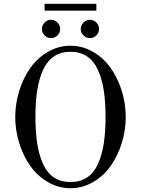

<svg xmlns="http://www.w3.org/2000/svg" viewBox="-20 -970 740 1008"><path d="M437 -673.8Q400.9 -698.2 350.1 -698.2Q299.3 -698.2 263.2 -673.8Q227.1 -649.4 206.1 -603Q185.1 -556.6 175.5 -496.1Q166 -435.5 166 -356Q166 -276.4 175.5 -215.8Q185.1 -155.3 206.1 -108.9Q227.1 -62.5 263.2 -38.3Q299.3 -14.2 350.1 -14.2Q400.9 -14.2 437 -38.3Q473.1 -62.5 494.1 -108.9Q515.1 -155.3 524.7 -215.8Q534.2 -276.4 534.2 -356Q534.2 -435.5 524.7 -496.1Q515.1 -556.6 494.1 -603Q473.1 -649.4 437 -673.8ZM231.9 -698Q287.1 -730 350.1 -730Q413.1 -730 468.3 -698Q523.4 -666 560.5 -613.8Q597.7 -561.5 618.9 -494.1Q640.1 -426.8 640.1 -356Q640.1 -285.2 618.9 -217.8Q597.7 -150.4 560.5 -98.1Q523.4 -45.9 468.3 -13.9Q413.1 18.1 350.1 18.1Q287.1 18.1 231.9 -13.9Q176.8 -45.9 139.6 -98.1Q102.5 -150.4 81.3 -217.8Q60.1 -285.2 60.1 -356Q60.1 -426.8 81.3 -494.1Q102.5 -561.5 139.6 -613.8Q176.8 -666 231.9 -698ZM213.9 -950.2H485.8V-914.1H213.9ZM418.2 -851.8Q432.6 -866.2 452.1 -866.2Q471.7 -866.2 485.8 -851.8Q500 -837.4 500 -817.9Q500 -798.3 485.8 -784.2Q471.7 -770 452.1 -770Q432.6 -770 418.2 -784.2Q403.8 -798.3 403.8 -817.9Q403.8 -837.4 418.2 -851.8ZM214.4 -851.8Q228.5 -866.2 248 -866.2Q267.6 -866.2 281.7 -851.8Q295.9 -837.4 295.9 -817.9Q295.9 -798.3 281.7 -784.2Q267.6 -770 248 -770Q228.5 -770 214.4 -784.2Q200.2 -798.3 200.2 -817.9Q200.2 -837.4 214.4 -851.8Z"/></svg>

Font: Flanker Steampunk
Style: Regular
Weight: 400
Designer: Alexey Kryukov, Leonardo Di Lena
Foundry: Alexey Kryukov, Leonardo Di Lena
Version: 1.210